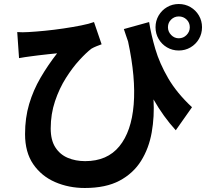

<svg xmlns="http://www.w3.org/2000/svg" viewBox="-20 -859 1040 958"><path d="M66 -699Q92 -697 122 -699Q158 -701 204 -705.5Q250 -710 297 -717Q344 -724 384.5 -732Q425 -740 449 -749L487 -638Q476 -634 462 -628.5Q448 -623 436 -616Q411 -597 376.5 -559.5Q342 -522 309 -470Q276 -418 254.5 -354Q233 -290 233 -218Q233 -160 256 -124Q279 -88 318 -71.5Q357 -55 405 -55Q515 -55 575.5 -129Q636 -203 647 -337Q658 -471 619 -652Q614 -667 608.5 -682.5Q603 -698 598 -714L724 -749Q734 -686 755 -614.5Q776 -543 819 -469Q862 -395 938 -324L857 -209Q795 -277 746 -363Q751 -278 737 -198.5Q723 -119 684 -56.5Q645 6 576.5 42.5Q508 79 403 79Q323 79 255 49.5Q187 20 146 -39.5Q105 -99 105 -190Q105 -271 125.5 -340Q146 -409 182.5 -471.5Q219 -534 265 -593Q246 -591 221 -588.5Q196 -586 172.5 -583Q149 -580 134 -578Q118 -576 105 -574Q92 -572 75 -569ZM818 -723Q818 -701 834 -684.5Q850 -668 872 -668Q895 -668 911 -684.5Q927 -701 927 -723Q927 -746 911 -761.5Q895 -777 872 -777Q850 -777 834 -761.5Q818 -746 818 -723ZM756 -723Q756 -755 771.5 -781.5Q787 -808 813.5 -823.5Q840 -839 872 -839Q904 -839 930.5 -823.5Q957 -808 972.5 -781.5Q988 -755 988 -723Q988 -691 972.5 -664.5Q957 -638 930.5 -622.5Q904 -607 872 -607Q840 -607 813.5 -622.5Q787 -638 771.5 -664.5Q756 -691 756 -723Z"/></svg>

Font: Chiron Sans HK TT
Style: Bold
Weight: 700
Designer: Ryoko NISHIZUKA 西塚涼子 (kana, bopomofo & ideographs); Paul D. Hunt (Latin, Greek & Cyrillic); Sandoll Communications 산돌커뮤니
Foundry: Adobe
Version: Version 2.022;hotconv 1.0.109;makeotfexe 2.5.65596